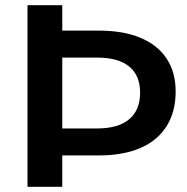

<svg xmlns="http://www.w3.org/2000/svg" viewBox="-20 -720 721 740"><path d="M361 -602Q455 -602 521 -574.5Q587 -547 622 -494.5Q657 -442 657 -367Q657 -289 622 -233.5Q587 -178 521 -149.5Q455 -121 361 -121H212V-225H355Q436 -225 478 -260.5Q520 -296 520 -363Q520 -429 478 -463.5Q436 -498 355 -498H211L193 -602ZM86 -700H220V0H86Z"/></svg>

Font: Alexandria Medium
Style: Regular
Weight: 500
Designer: Mohamed Gaber
Foundry: Kief Type Foundry
Version: Version 5.100